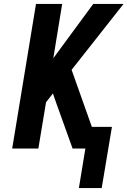

<svg xmlns="http://www.w3.org/2000/svg" viewBox="-20 -755 648 976"><path d="M497 201H381L414 0H349L266 -231L249 -280L214 -235L175 0H42L163 -735H296L251 -459L454 -735H608L344 -400L447 -110H549Z"/></svg>

Font: Iosevka SS04 XBd Ex Obl
Style: Regular
Weight: 800
Width: 7
Italic angle: -9°
Monospace: yes
Designer: Belleve Invis
Foundry: Belleve Invis
Version: Version 19.0.0; ttfautohint (v1.8.4)